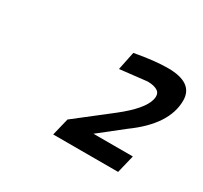

<svg xmlns="http://www.w3.org/2000/svg" viewBox="-80 -908 570 538"><g transform="rotate(30 204.5 -639.0)"><path d="M327.1 -799.8Q409.2 -799.8 409.2 -742.2Q409.2 -665 314 -596.2L237.8 -536.1H365.2L351.1 -478H141.1L154.8 -534.2L265.1 -620.1Q327.1 -668.9 335.9 -703.1Q340.8 -722.2 330.1 -730.5Q318.8 -738.8 295.9 -738.8L209 -729L221.2 -788.1Q284.2 -799.8 327.1 -799.8Z"/></g></svg>

Font: TitilliumWeb-Italic
Style: Italic
Weight: 400
Italic angle: -13°
Version: Version 1.001;PS 57.000;hotconv 1.0.70;makeotf.lib2.5.55311